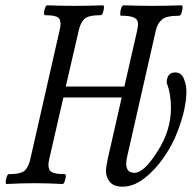

<svg xmlns="http://www.w3.org/2000/svg" viewBox="-20 -688 720 721"><path d="M5 3Q1 3 1.5 -6Q2 -15 5.5 -24.5Q9 -34 13 -34Q60 -34 74 -48.5Q88 -63 94 -91L204 -575Q211 -602 203.5 -616.5Q196 -631 149 -631Q145 -631 145.5 -640.5Q146 -650 149.5 -659Q153 -668 157 -668Q183 -667 209.5 -666.5Q236 -666 261 -666Q287 -666 313.5 -666.5Q340 -667 366 -668Q371 -668 370.5 -659Q370 -650 366.5 -640.5Q363 -631 358 -631Q311 -631 296.5 -616.5Q282 -602 276 -575L227 -363H447L495 -573Q499 -590 498 -602.5Q497 -615 483 -622Q469 -629 434 -629Q431 -629 431.5 -639Q432 -649 435.5 -658.5Q439 -668 444 -668Q473 -667 501 -666.5Q529 -666 553 -666Q577 -666 605.5 -666.5Q634 -667 662 -668Q666 -668 665.5 -658.5Q665 -649 661.5 -639Q658 -629 653 -629Q605 -629 588 -614.5Q571 -600 565 -573L458 -102Q454 -86 454 -73Q454 -39 485 -39Q521 -39 571 -119Q622 -197 622 -283Q622 -309 618 -333Q614 -357 606 -376Q606 -416 638 -416Q661 -416 670.5 -392Q680 -368 680 -345Q680 -313 671.5 -274.5Q663 -236 647 -195Q628 -144 594.5 -96Q561 -48 521 -17.5Q481 13 440 13Q407 13 392.5 -5Q378 -23 378 -45Q378 -53 379.5 -63.5Q381 -74 385 -93L437 -322H218L165 -91Q158 -63 167 -48.5Q176 -34 223 -34Q228 -34 227 -24.5Q226 -15 222.5 -6Q219 3 215 3Q163 0 110 0Q58 0 5 3Z"/></svg>

Font: Junicode Two Beta Condensed
Style: Italic
Weight: 400
Width: 3
Italic angle: -9°
Version: Version 1.053; ttfautohint (v1.8.4)